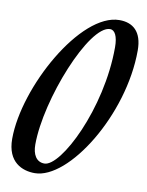

<svg xmlns="http://www.w3.org/2000/svg" viewBox="-86 -815 689 897"><g transform="rotate(10 258.0 -366.5)"><path d="M516 -628C516 -718 471 -753 408 -753C223 -753 10 -364 10 -120C10 -8 83 20 141 20C302 20 516 -321 516 -628ZM409 -624C409 -331 256 -32 178 -32C139 -32 121 -66 121 -112C121 -326 273 -704 372 -704C394 -704 409 -677 409 -624Z"/></g></svg>

Font: Mervale Script
Style: Regular
Weight: 400
Designer: Astigmatic (AOETI)
Foundry: Astigmatic (AOETI)
Version: Version 1.000